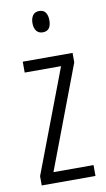

<svg xmlns="http://www.w3.org/2000/svg" viewBox="-85 -774 450 816"><g transform="rotate(-10 140.5 -366.0)"><path d="M259 0H27V-40L196 -485H39V-532H254V-491L86 -47H259ZM145 -732Q164 -732 172.5 -719Q181 -706 181 -686Q181 -640 145 -640Q127 -640 117.5 -652.5Q108 -665 108 -686Q108 -706 117 -719Q126 -732 145 -732Z"/></g></svg>

Font: Noto Sans Gurmukhi ExtraCondensed Light
Style: Regular
Weight: 300
Width: 2
Designer: Jelle Bosma - Monotype Design Team
Foundry: Monotype Imaging Inc.
Version: Version 2.004; ttfautohint (v1.8.4.7-5d5b)